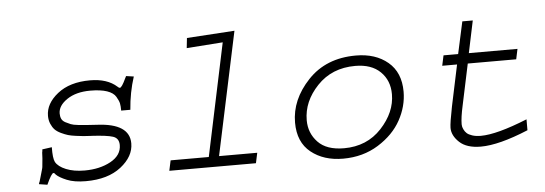

<svg xmlns="http://www.w3.org/2000/svg" viewBox="-44 -720 2432 856"><g transform="rotate(-5 1172.0 -291.5)"><path d="M528.3 -437.5 562.5 -432.6Q540 -363.3 534.2 -286.1H493.2Q493.2 -306.6 490.7 -318.4Q488.3 -330.1 477.5 -348.6Q466.8 -367.2 438 -377Q409.2 -386.7 363.3 -386.7Q299.8 -386.7 259.3 -359.4Q218.8 -332 218.8 -296.9Q218.8 -283.2 223.6 -272.9Q228.5 -262.7 240.7 -256.3Q252.9 -250 263.7 -245.6Q274.4 -241.2 297.4 -238.8Q320.3 -236.3 335.4 -235.4Q350.6 -234.4 380.9 -232.4Q525.4 -225.6 525.4 -136.7Q525.4 -78.1 466.8 -32.2Q408.2 13.7 309.6 13.7Q257.8 13.7 224.6 0Q191.4 -13.7 177.7 -27.3Q172.9 -35.2 168 -35.2Q159.2 -35.2 136.7 14.6L99.6 8.8Q99.6 4.9 103.5 -2.9Q104.5 -5.9 108.9 -21.5Q113.3 -37.1 117.2 -50.3Q121.1 -63.5 121.1 -66.4Q126 -110.4 126 -129.9Q127 -131.8 127.4 -137.2Q127.9 -142.6 127.9 -144.5L170.9 -150.4Q169.9 -101.6 178.7 -84Q190.4 -62.5 225.1 -48.3Q259.8 -34.2 307.6 -34.2Q376 -34.2 424.8 -61Q473.6 -87.9 473.6 -133.8Q473.6 -164.1 447.3 -172.9Q420.9 -181.6 350.6 -185.5Q348.6 -185.5 347.7 -185.5Q327.1 -186.5 315.9 -187.5Q304.7 -188.5 282.7 -191.4Q260.7 -194.3 247.6 -198.2Q234.4 -202.1 216.8 -210.4Q199.2 -218.8 189.5 -229Q179.7 -239.3 172.9 -255.4Q166 -271.5 166 -291Q166 -345.7 220.7 -389.2Q275.4 -432.6 366.2 -432.6Q443.4 -432.6 486.3 -393.6Q492.2 -387.7 496.1 -387.7Q504.9 -387.7 523.4 -427.7Q524.4 -429.7 526.4 -433.6Z M813.5 -583 1027.3 -596.7 910.2 -45.9H1081.1L1071.3 0H683.6L693.4 -45.9H864.3L970.7 -549.8L808.6 -538.1Z M1556.6 -439.5Q1644.5 -439.5 1699.7 -393.1Q1754.9 -346.7 1754.9 -260.7Q1754.9 -195.3 1721.2 -133.8Q1687.5 -72.3 1618.7 -29.3Q1549.8 13.7 1460.9 13.7Q1374 13.7 1317.4 -31.7Q1260.7 -77.1 1260.7 -165Q1260.7 -267.6 1341.8 -353.5Q1422.9 -439.5 1556.6 -439.5ZM1549.8 -393.6Q1445.3 -393.6 1379.4 -324.2Q1313.5 -254.9 1313.5 -170.9Q1313.5 -113.3 1352.1 -72.8Q1390.6 -32.2 1468.8 -32.2Q1571.3 -32.2 1636.7 -102.5Q1702.1 -172.9 1702.1 -253.9Q1702.1 -315.4 1662.1 -354.5Q1622.1 -393.6 1549.8 -393.6Z M2043 -549.8H2089.8L2059.6 -406.2H2277.3L2267.6 -360.4H2050.8L2011.7 -175.8Q2000 -123 2000 -92.8Q2000 -88.9 2001 -83.5Q2002 -78.1 2006.3 -68.8Q2010.7 -59.6 2018.6 -52.2Q2026.4 -44.9 2042.5 -39.6Q2058.6 -34.2 2081.1 -34.2Q2152.3 -34.2 2290 -89.8V-41Q2158.2 13.7 2077.1 13.7Q2013.7 13.7 1981.4 -16.6Q1949.2 -46.9 1949.2 -81.1Q1949.2 -102.5 1963.9 -175.8L2002.9 -360.4H1936.5L1946.3 -406.2H2011.7Z"/></g></svg>

Font: Thabit-Oblique
Style: Oblique
Weight: 500
Designer: Regenerated by Nadim Shaikli
Foundry: MAK Alagha
Version: 0.01